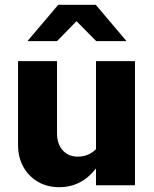

<svg xmlns="http://www.w3.org/2000/svg" viewBox="-20 -770 640 798"><path d="M226 8Q176 8 137.5 -14.5Q99 -37 77 -76.5Q55 -116 55 -168V-516H217V-215Q217 -172 240.5 -145.5Q264 -119 303 -119Q348 -119 379 -150V-516H541V0H379V-70Q319 8 226 8ZM94 -599 222 -750H378L506 -599H380L298 -682L217 -599Z"/></svg>

Font: Red Hat Mono
Style: Bold
Weight: 700
Monospace: yes
Designer: Pentagram, MCKL
Foundry: Pentagram, MCKL
Version: Version 1.023; ttfautohint (v1.8.3)